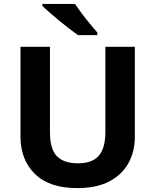

<svg xmlns="http://www.w3.org/2000/svg" viewBox="-20 -954 796 984"><path d="M671 -252Q671 -178 638.5 -118.5Q606 -59 540.5 -24.5Q475 10 375 10Q233 10 159 -62.5Q85 -135 85 -254V-714H236V-277Q236 -189 272 -153Q308 -117 379 -117Q453 -117 486.5 -156Q520 -195 520 -278V-714H671ZM364 -934Q379 -912 399.5 -884.5Q420 -857 441.5 -831.5Q463 -806 479 -787V-774H380Q361 -787 335.5 -806.5Q310 -826 283.5 -848Q257 -870 234 -890Q211 -910 197 -924V-934Z"/></svg>

Font: Noto Sans Gurmukhi
Style: Bold
Weight: 700
Designer: Jelle Bosma - Monotype Design Team
Foundry: Monotype Imaging Inc.
Version: Version 2.004; ttfautohint (v1.8.4.7-5d5b)